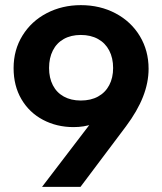

<svg xmlns="http://www.w3.org/2000/svg" viewBox="-20 -727 631 747"><path d="M558.1 -459.5Q558.1 -405.5 536.3 -350.2Q514.6 -295 470.1 -235.4L293.2 0H143.6L349.5 -269.5L475.7 -410.8Q458.8 -327.1 402.8 -279.8Q346.8 -232.5 266.3 -232.5Q200.8 -232.5 147.3 -260.8Q93.9 -289 63.4 -341Q32.9 -393 32.9 -462Q32.9 -533 67.7 -589Q102.4 -645 162.2 -676Q222 -707 294.5 -707Q369.5 -707 429.8 -675Q490.1 -643 524.1 -586.5Q558.1 -530 558.1 -459.5ZM170.9 -462.5Q170.9 -424.1 185.6 -395.5Q200.3 -366.8 228.2 -351.4Q256.1 -335.9 294.5 -335.9Q333.4 -335.9 361.5 -351.4Q389.7 -366.8 404.9 -395.5Q420.1 -424.1 420.1 -462.5Q420.1 -501.4 404.9 -530.5Q389.7 -559.6 361.3 -575.3Q332.9 -591 294.5 -591Q256.1 -591 228.2 -575.3Q200.3 -559.6 185.6 -530.5Q170.9 -501.4 170.9 -462.5Z"/></svg>

Font: AF Albert Sans Medium
Style: Regular
Weight: 500
Designer: Andreas Rasmussen
Foundry: a.Foundry
Version: Version 1.300;Glyphs 3.2 (3231)